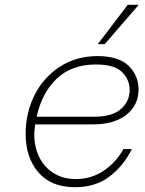

<svg xmlns="http://www.w3.org/2000/svg" viewBox="-20 -776 603 801"><path d="M87 -217Q87 -305 124 -379Q161 -453 229.5 -497.5Q298 -542 387 -542Q475 -542 516.5 -501.5Q558 -461 558 -403Q558 -337 507 -297Q456 -257 367 -257H127L126 -250Q123 -232 123 -214Q123 -164 143 -122Q163 -80 202.5 -54.5Q242 -29 297 -29Q360 -29 411.5 -63Q463 -97 495 -154H530Q496 -85 437.5 -40Q379 5 293 5Q193 5 140 -57Q87 -119 87 -217ZM372 -289Q449 -289 485 -321.5Q521 -354 521 -401Q521 -443 489.5 -475Q458 -507 380 -507Q280 -507 217.5 -448.5Q155 -390 133 -289ZM388 -592 513 -756H559L417 -592Z"/></svg>

Font: Be Vietnam Thin
Style: Italic
Weight: 250
Italic angle: -9°
Designer: Gabriel Lam
Foundry: TypeRant
Version: Version 3.000